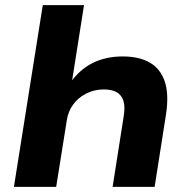

<svg xmlns="http://www.w3.org/2000/svg" viewBox="-20 -725 731 745"><path d="M34 0 146 -705H306L258 -401H251Q287 -454 338.5 -480Q390 -506 456 -506Q520 -506 561.5 -482Q603 -458 619.5 -408Q636 -358 624 -280L580 0H417L460 -274Q466 -311 459 -333.5Q452 -356 433 -367Q414 -378 383 -378Q346 -378 314.5 -362Q283 -346 263.5 -319Q244 -292 239 -257L198 0Z"/></svg>

Font: Nunito Sans 10pt SemiExpanded ExtraBold
Style: Italic
Weight: 800
Width: 6
Italic angle: -9°
Designer: Vernon Adams
Foundry: Vernon Adams
Version: Version 3.101;gftools[0.9.27]